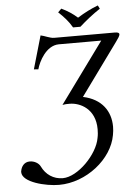

<svg xmlns="http://www.w3.org/2000/svg" viewBox="-65 -861 792 1120"><g transform="rotate(-5 331.0 -300.5)"><path d="M281 -646C257 -646 225 -663 203 -667L147 -473L173 -471C185 -516 230 -605 304 -606H553L295 -252C310 -255 321 -255 337 -255C398 -255 487 -213 487 -93C487 -77 486 -60 482 -42C466 53 348 174 260 174C205 174 161 143 138 95C128 74 102 60 76 60C42 60 26 87 22 110C21 113 21 115 21 118C21 178 158 211 235 211C395 211 549 88 573 -51C576 -67 578 -83 578 -100C578 -190 528 -265 418 -288L638 -591C652 -610 662 -625 662 -634C662 -641 655 -646 636 -646ZM396 -697H439C477 -731 517 -763 561 -792L551 -812C509 -796 472 -777 430 -751C402 -776 373 -795 337 -812L317 -792C347 -764 375 -734 396 -697Z"/></g></svg>

Font: Libertinus Serif
Style: Italic
Weight: 400
Italic angle: -12°
Designer: Philipp H. Poll, Khaled Hosny
Foundry: Caleb Maclennan
Version: Version 7.050;RELEASE